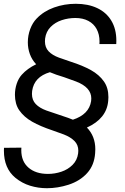

<svg xmlns="http://www.w3.org/2000/svg" viewBox="-37 -741 651 1003"><path d="M320.8 224.1Q264.2 242.2 208 242.2Q162.6 242.2 120.4 229.2Q78.1 216.3 43 187.5Q-16.6 138.2 -16.6 45.9Q-16.6 36.1 -16.1 31.2L74.7 30.3Q74.2 34.7 74.2 43.5Q74.2 102.5 112.1 135Q149.9 167.5 213.4 167.5Q249.5 167.5 283.7 156Q317.9 144.5 342 120.4Q366.2 96.2 371.1 60.5Q372.1 50.8 372.1 46.4Q372.1 15.6 351.8 -4.6Q331.5 -24.9 296.4 -38.6Q263.7 -50.8 235.4 -60.5Q173.8 -81.1 131.1 -105.2Q88.4 -129.4 63.5 -165Q52.2 -181.2 46.6 -201.9Q41 -222.7 41 -245.6Q41 -275.9 50.3 -303.7Q59.6 -331.5 76.7 -350.6Q106 -383.3 151.9 -405.3Q129.9 -428.7 119.1 -458.3Q108.4 -487.8 108.4 -520Q108.4 -555.7 120.8 -589.1Q133.3 -622.6 154.8 -644.5Q191.4 -682.6 245.4 -701.9Q299.3 -721.2 358.9 -721.2Q423.3 -721.2 470.9 -698.7Q518.6 -676.3 544.7 -632.8Q570.8 -589.4 570.8 -528.3Q570.8 -516.6 570.3 -510.7H482.4Q482.9 -515.1 482.9 -524.4Q482.9 -561 468 -588.9Q453.1 -616.7 424.6 -631.8Q396 -647 356.9 -647Q319.8 -647 285.6 -635.7Q251.5 -624.5 227.5 -600.3Q203.6 -576.2 198.7 -540Q197.8 -534.7 197.8 -524.9Q197.8 -493.2 217 -472.9Q236.3 -452.6 271 -439.9Q307.6 -426.8 333 -418.5Q394.5 -398.9 438 -374.8Q481.4 -350.6 506.3 -314.9Q529.3 -281.7 529.3 -233.4Q529.3 -228 528.3 -214.4Q520.5 -121.6 417 -74.7Q460.9 -29.3 460.9 38.6Q460.9 45.4 460 59.1Q455.6 122.1 418.2 163.3Q380.9 204.6 320.8 224.1ZM343.8 -115.7Q428.2 -143.1 439 -212.9Q439.9 -222.7 439.9 -227.1Q439.9 -284.7 359.9 -315.4L298.8 -337.4Q252.9 -351.1 223.6 -363.8Q141.6 -339.8 130.9 -266.1Q129.9 -260.7 129.9 -250.5Q129.9 -218.3 149.7 -197.5Q169.4 -176.8 205.6 -163.6L318.4 -125.5Z"/></svg>

Font: Mardoto
Style: Italic
Weight: 400
Italic angle: -12°
Designer: Christian Robertson, Vahan Hovhannisyan
Foundry: Google
Version: Version 1.000